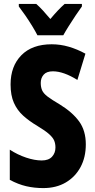

<svg xmlns="http://www.w3.org/2000/svg" viewBox="-20 -950 485 980"><path d="M418 -213Q418 -147 391 -97Q364 -47 315.5 -18.5Q267 10 201 10Q155 10 114 0.5Q73 -9 30 -32V-186Q70 -160 113.5 -145.5Q157 -131 193 -131Q228 -131 245.5 -150Q263 -169 263 -197Q263 -217 256.5 -232.5Q250 -248 230.5 -265.5Q211 -283 171 -307Q129 -332 98.5 -359.5Q68 -387 51 -425Q34 -463 34 -519Q34 -612 89 -668Q144 -724 244 -724Q288 -724 331 -711.5Q374 -699 416 -676L375 -542Q304 -586 250 -586Q218 -586 203 -569Q188 -552 188 -527Q188 -505 195 -489Q202 -473 223 -457Q244 -441 285 -417Q350 -377 384 -330Q418 -283 418 -213ZM171 -770Q162 -788 145 -816Q128 -844 109 -871.5Q90 -899 76 -917V-930H165Q181 -916 199 -896.5Q217 -877 237 -853Q258 -878 275.5 -896.5Q293 -915 310 -930H398V-917Q384 -898 366 -871Q348 -844 331 -817Q314 -790 303 -770Z"/></svg>

Font: Noto Sans Hebrew ExtraCondensed ExtraBold
Style: Regular
Weight: 800
Width: 2
Designer: Monotype Design Team
Foundry: Monotype Imaging Inc.
Version: Version 2.004; ttfautohint (v1.8.4.7-5d5b)